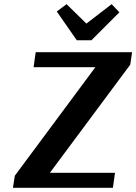

<svg xmlns="http://www.w3.org/2000/svg" viewBox="-20 -900 653 920"><path d="M613 -650 604 -590 219 -72H531L521 0H42L51 -58L437 -578H141L151 -650ZM348 -707 252 -845 299 -880 394 -787 515 -880 552 -841 418 -707Z"/></svg>

Font: Arsenal
Style: Bold Italic
Weight: 700
Italic angle: -9°
Designer: Andrij Shevchenko
Foundry: Stairsfor.com
Version: Version 1.000